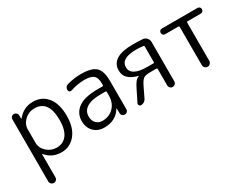

<svg xmlns="http://www.w3.org/2000/svg" viewBox="-70 -1046 2296 1782"><g transform="rotate(-30 1077.5 -155.0)"><path d="M152 -331V-189Q152 -132 197 -91Q242 -50 302 -50Q373 -50 412.5 -103.5Q452 -157 452 -260Q452 -470 302 -470Q241 -470 196.5 -428.5Q152 -387 152 -331ZM75 182V-484Q75 -499 85.5 -509.5Q96 -520 111 -520Q126 -520 137 -509.5Q148 -499 148 -484L149 -446Q149 -445 150 -445L152 -447Q218 -530 319 -530Q416 -530 472.5 -459.5Q529 -389 529 -260Q529 -135 470.5 -62.5Q412 10 319 10Q217 10 155 -67Q154 -68 153 -68Q152 -68 152 -67V182Q152 198 141 209Q130 220 114 220Q98 220 86.5 209Q75 198 75 182Z M901 -275Q802 -275 751.5 -243Q701 -211 701 -153Q701 -108 726.5 -80.5Q752 -53 794 -53Q866 -53 913.5 -101Q961 -149 961 -228V-266Q961 -275 952 -275ZM778 10Q710 10 667 -33Q624 -76 624 -147Q624 -230 690 -280Q756 -330 901 -330H952Q961 -330 961 -338V-357Q961 -418 933 -442.5Q905 -467 834 -467Q765 -467 685 -441Q673 -437 663 -444Q653 -451 653 -464Q653 -499 686 -509Q760 -530 834 -530Q949 -530 993.5 -488Q1038 -446 1038 -337V-36Q1038 -21 1027.5 -10.5Q1017 0 1002 0Q987 0 976 -10.5Q965 -21 965 -36L964 -88Q964 -89 963 -89Q961 -89 961 -87Q902 10 778 10Z M1229 -375Q1229 -279 1405 -279H1469Q1477 -279 1477 -288V-456Q1477 -463 1469 -465Q1427 -470 1394 -470Q1229 -470 1229 -375ZM1177 0Q1163 0 1156.5 -11Q1150 -22 1156 -34L1212 -147Q1235 -195 1252 -215.5Q1269 -236 1292 -245Q1293 -245 1293 -247Q1293 -248 1291 -248Q1232 -261 1194 -293.5Q1156 -326 1156 -381Q1156 -527 1391 -527Q1450 -527 1497 -523Q1520 -521 1536.5 -502.5Q1553 -484 1553 -460V-38Q1553 -22 1541.5 -11Q1530 0 1514.5 0Q1499 0 1488 -11Q1477 -22 1477 -38V-215Q1477 -223 1469 -223H1408Q1352 -223 1331 -209.5Q1310 -196 1283 -141L1232 -35Q1224 -19 1209 -9.5Q1194 0 1177 0Z M1698 -459Q1685 -459 1676.5 -468Q1668 -477 1668 -490Q1668 -503 1676.5 -511.5Q1685 -520 1698 -520H2080Q2093 -520 2101.5 -511.5Q2110 -503 2110 -490Q2110 -477 2101.5 -468Q2093 -459 2080 -459H1937Q1929 -459 1929 -451V-40Q1929 -24 1917 -12Q1905 0 1889 0Q1873 0 1861 -12Q1849 -24 1849 -40V-451Q1849 -459 1841 -459Z"/></g></svg>

Font: Rounded Mplus 1c
Style: Regular
Weight: 400
Version: Version 1.059.20150529